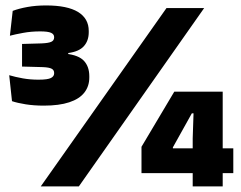

<svg xmlns="http://www.w3.org/2000/svg" viewBox="-20 -668 864 688"><path d="M137 -289.5Q102 -289.5 72 -294.2Q42 -299 23 -305.5L13 -398.5Q35 -392 61.8 -387.2Q88.5 -382.5 117.5 -382.5Q151 -382.5 162.5 -388.5Q174 -394.5 174 -405V-406.5Q174 -411.5 172 -415.2Q170 -419 165.5 -421.5Q161 -424 153.2 -425.5Q145.5 -427 133.5 -427.5L59 -429.5V-510.5L129 -512.5Q153.5 -513.5 163.8 -518.2Q174 -523 174 -534V-535Q174 -545.5 162.8 -550.5Q151.5 -555.5 124 -555.5Q91.5 -555.5 63 -550.2Q34.5 -545 15.5 -540L25.5 -629Q48 -637.5 78.5 -643Q109 -648.5 145 -648.5Q221.5 -648.5 259.8 -625Q298 -601.5 298 -557V-552.5Q298 -522 280.5 -502.5Q263 -483 224.5 -478V-464L216 -475.5Q262 -470.5 281 -449.8Q300 -429 300 -395V-390Q300 -359 282.2 -336.2Q264.5 -313.5 228.2 -301.5Q192 -289.5 137 -289.5ZM126 0 576.5 -639H711.5L262.5 0ZM670.5 0V-172L673.5 -262H667.5L599.5 -140V-105.5L550.5 -136.5H816V-47.5H487V-142L604.5 -339.5H778V0Z"/></svg>

Font: Anek Gujarati Medium ExtraBold
Style: Regular
Weight: 800
Version: Version 1.003